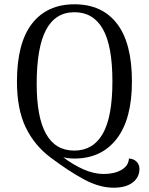

<svg xmlns="http://www.w3.org/2000/svg" viewBox="-20 -726 696 895"><path d="M218 10Q141 -47 100 -132Q59 -217 59 -346Q59 -525 129 -615.5Q199 -706 327 -706Q456 -706 525.5 -615.5Q595 -525 595 -346Q595 -171 524 -79Q453 13 327 13Q298 13 275 7Q319 41 368 63Q417 85 463 85Q513 85 546 66Q579 47 581 13Q603 14 616.5 27.5Q630 41 630 61Q630 101 598 125Q566 149 510 149Q444 149 373 111Q302 73 218 10ZM504 -347Q504 -512 459.5 -590.5Q415 -669 327 -669Q238 -669 194.5 -586.5Q151 -504 151 -335Q151 -24 326 -24Q414 -24 459 -102.5Q504 -181 504 -347Z"/></svg>

Font: Arima Madurai
Style: Regular
Weight: 400
Designer: Joana Correia and Natanael Gama
Foundry: NDISCOVER
Version: Version 1.020